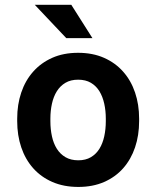

<svg xmlns="http://www.w3.org/2000/svg" viewBox="-20 -754 640 785"><path d="M50.3 -269Q50.3 -326.7 66.9 -375.7Q83.5 -424.8 115.5 -460.9Q147.5 -497.1 193.6 -517.6Q239.7 -538.1 299.3 -538.1Q358.9 -538.1 405.3 -517.6Q451.7 -497.1 483.6 -460.9Q515.6 -424.8 532.2 -375.7Q548.8 -326.7 548.8 -269V-258.8Q548.8 -200.7 532.2 -151.6Q515.6 -102.5 483.9 -66.4Q452.1 -30.3 405.8 -10Q359.4 10.3 300.3 10.3Q240.7 10.3 194.1 -10Q147.5 -30.3 115.5 -66.4Q83.5 -102.5 66.9 -151.6Q50.3 -200.7 50.3 -258.8ZM186 -258.8Q186 -225.6 192.4 -196.5Q198.7 -167.5 212.4 -145.8Q226.1 -124 247.8 -111.3Q269.5 -98.6 300.3 -98.6Q330.1 -98.6 351.6 -111.3Q373 -124 386.5 -145.8Q399.9 -167.5 406.2 -196.5Q412.6 -225.6 412.6 -258.8V-269Q412.6 -301.3 406.2 -330.1Q399.9 -358.9 386.5 -380.9Q373 -402.8 351.6 -415.5Q330.1 -428.2 299.3 -428.2Q269 -428.2 247.6 -415.5Q226.1 -402.8 212.4 -380.9Q198.7 -358.9 192.4 -330.1Q186 -301.3 186 -269ZM357.9 -598.1H251L122.1 -734.4H271.5Z"/></svg>

Font: Roboto Mono
Style: Bold
Weight: 700
Designer: Google
Version: Version 2.000985; 2015; ttfautohint (v1.3)